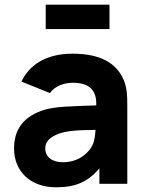

<svg xmlns="http://www.w3.org/2000/svg" viewBox="-20 -784 623 819"><path d="M71.5 -436 193 -387C215.5 -419 256.5 -431 290 -431C360.5 -431 393 -400 390.5 -334.5C288.5 -330.5 210 -331 158 -312C71 -280 40 -224 40 -149C40 -59 104 15 220 15C303 15 356 -9 404 -66V0H523V-330C523 -380 522 -417.5 501 -457C463 -529 385 -555 290 -555C176 -555 105.5 -507.5 71.5 -436ZM173 -151C173 -178 189 -197 229 -213C260 -224.5 296.5 -229 387.5 -230C386 -207.5 383 -182.5 374 -164C363 -141 324 -92 249 -92C202 -92 173 -114 173 -151ZM175 -660H447V-764H175Z"/></svg>

Font: Eudonet ExtraBold
Style: Regular
Weight: 800
Designer: Mikhail Sharanda
Foundry: Mikhail Sharanda
Version: Version 4.503;Glyphs 3.1.2 (3151)